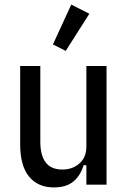

<svg xmlns="http://www.w3.org/2000/svg" viewBox="-20 -806 558 838"><path d="M357 -85H345Q331 -39 300 -13.5Q269 12 215 12Q146 12 107 -35Q68 -82 68 -178V-518H156V-187Q156 -128 179.5 -97Q203 -66 253 -66Q296 -66 326.5 -92.5Q357 -119 357 -167V-518H445V0H357ZM267 -584 211 -612 291 -786 370 -746Z"/></svg>

Font: IBM Plex Sans Cond Text
Style: Regular
Weight: 450
Width: 3
Designer: Mike Abbink, Paul van der Laan, Pieter van Rosmalen
Foundry: Bold Monday
Version: Version 1.3